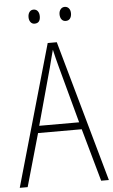

<svg xmlns="http://www.w3.org/2000/svg" viewBox="-60 -929 570 968"><g transform="rotate(-5 225.5 -444.5)"><path d="M412 0 337 -267H116L40 0H0L204 -715H250L451 0ZM249 -591Q243 -614 237.5 -635Q232 -656 227 -679Q221 -657 215.5 -636Q210 -615 204 -591L125 -303H327ZM119 -853Q119 -869 126.5 -879Q134 -889 147 -889Q161 -889 168.5 -879Q176 -869 176 -853Q176 -818 147 -818Q134 -818 126.5 -828Q119 -838 119 -853ZM276 -854Q276 -869 284 -879Q292 -889 305 -889Q318 -889 326 -879.5Q334 -870 334 -854Q334 -838 326.5 -828Q319 -818 305 -818Q291 -818 283.5 -828Q276 -838 276 -854Z"/></g></svg>

Font: Noto Sans Arabic Cond ExtLt
Style: Regular
Weight: 200
Width: 3
Designer: Monotype Design Team, Nadine Chahine, Nizar Qandah and Khaled Hosny
Foundry: Monotype Imaging Inc.
Version: Version 2.012; ttfautohint (v1.8.4.7-5d5b)